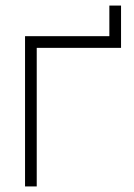

<svg xmlns="http://www.w3.org/2000/svg" viewBox="-20 -670 480 690"><path d="M112 0V-498H415V-650H373V-540H70V0Z"/></svg>

Font: Vela Sans ExtLt
Style: Regular
Weight: 200
Designer: Principal design: Mikhail Sharanda - project Manrope.
Design modification: Ravid Balaliev
Foundry: Mikhail Sharanda
Version: Version 1.001